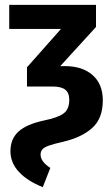

<svg xmlns="http://www.w3.org/2000/svg" viewBox="-20 -550 461 790"><path d="M23 72Q23 21 56.5 -9Q90 -39 160 -54Q219 -66 242 -83.5Q265 -101 265 -139Q265 -168 248.5 -181Q232 -194 197 -194H91V-273L231 -431H18V-530H375V-439L228 -278H247Q319 -278 361 -241Q403 -204 403 -137Q403 -63 360 -24Q317 15 241 33Q201 42 181.5 49Q162 56 154.5 64.5Q147 73 147 86Q147 115 187 141L156 220Q93 195 58 157.5Q23 120 23 72Z"/></svg>

Font: Fira Sans Extra Condensed SemiBold
Style: Regular
Weight: 600
Width: 1
Designer: Carrois Corporate & Edenspiekermann AG
Foundry: Carrois Corporate GbR & Edenspiekermann AG
Version: Version 4.203